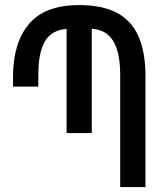

<svg xmlns="http://www.w3.org/2000/svg" viewBox="-20 -754 640 774"><path d="M350 -638V-217.5H248.5V-637.5Q188 -633 161.2 -587.5Q134.5 -542 134.5 -453V-405H32.5V-445Q32.5 -581 96.8 -657.2Q161 -733.5 299 -733.5Q391.5 -733.5 450.5 -702.8Q509.5 -672 538 -608.2Q566.5 -544.5 566.5 -445V0H464.5V-453Q464.5 -541.5 436.8 -588Q409 -634.5 350 -638Z"/></svg>

Font: JuliaMono Medium
Style: Regular
Weight: 500
Monospace: yes
Designer: cormullion
Foundry: corm
Version: Version 0.054; ttfautohint (v1.8.4)